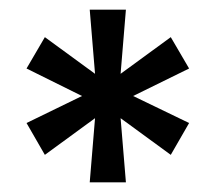

<svg xmlns="http://www.w3.org/2000/svg" viewBox="-20 -707 447 398"><path d="M166 -329 177 -462 73 -386 35 -452 150 -508 35 -565 73 -630 177 -554 166 -687H241L230 -554L334 -630L372 -565L256 -508L372 -452L334 -386L230 -462L241 -329Z"/></svg>

Font: Archivo SemiBold
Style: Regular
Weight: 600
Designer: Hector Gatti
Foundry: Omnibus-Type
Version: Version 2.001